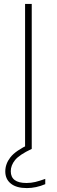

<svg xmlns="http://www.w3.org/2000/svg" viewBox="-20 -760 290 980"><path d="M108 0V-740H142V0ZM117 200Q64 200 35.5 177.2Q7 154.5 7 115Q7 76.5 33.2 42.8Q59.5 9 130 -24L142 0Q78.5 30 56.8 57Q35 84 35 114Q35 174 115 174Q138.5 174 160.2 168.8Q182 163.5 211 153V180Q163.5 200 117 200Z"/></svg>

Font: Encode Sans Exp Th
Style: Regular
Weight: 100
Width: 7
Designer: Multiple Designers
Foundry: Impallari Type
Version: Version 3.002; ttfautohint (v1.8.3) -l 8 -r 50 -G 200 -x 14 